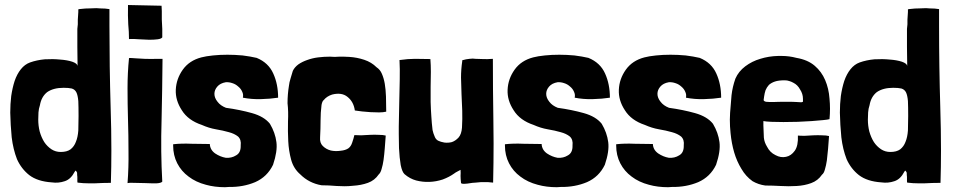

<svg xmlns="http://www.w3.org/2000/svg" viewBox="-20 -741 3860 777"><path d="M294.9 -661.1Q294.9 -651.4 294.9 -642.6Q293.9 -633.8 293 -624Q293 -615.2 293 -597.7Q293 -580.1 293 -550.8Q293 -522.5 293.9 -474.6Q292 -484.4 272.5 -491.2Q252 -498 222.7 -500Q194.3 -502.9 161.1 -501Q128.9 -498 101.6 -488.3Q80.1 -480.5 64.5 -460.9Q48.8 -441.4 39.1 -413.1Q30.3 -385.7 25.4 -352.5Q21.5 -320.3 21.5 -285.2Q22.5 -235.4 27.3 -185.5Q33.2 -136.7 48.8 -96.7Q66.4 -57.6 98.6 -32.2Q131.8 -6.8 189.5 -2.9Q216.8 1 242.2 -7.8Q266.6 -15.6 282.2 -45.9Q285.2 -51.8 287.1 -49.8Q290 -46.9 292 -42Q292 -31.2 293 -25.4Q293 -18.6 293 -8.8Q293 -3.9 293.9 -2Q316.4 1 341.8 1Q350.6 1 361.3 1Q398.4 -1 428.7 -1Q430.7 -64.5 430.7 -131.8Q430.7 -216.8 427.7 -307.6Q422.9 -470.7 422.9 -637.7Q422.9 -660.2 422.9 -704.1Q407.2 -707 384.8 -707Q377.9 -708 370.1 -708Q356.4 -708 342.8 -707Q324.2 -707 310.5 -705.1Q296.9 -704.1 296.9 -703.1Q296.9 -699.2 296.9 -692.4Q295.9 -671.9 294.9 -661.1ZM170.9 -368.2Q196.3 -385.7 237.3 -385.7Q257.8 -385.7 270.5 -382.8Q283.2 -378.9 289.1 -367.2Q294.9 -355.5 296.9 -332Q297.9 -309.6 297.9 -271.5Q297.9 -239.3 296.9 -212.9Q294.9 -185.5 287.1 -167Q280.3 -148.4 265.6 -136.7Q251 -126 225.6 -126Q205.1 -126 188.5 -136.7Q170.9 -148.4 159.2 -166Q147.5 -184.6 140.6 -209Q134.8 -232.4 134.8 -256.8Q134.8 -271.5 135.7 -286.1Q136.7 -300.8 141.6 -315.4Q147.5 -349.6 170.9 -368.2Z M565.4 -502.9Q543 -503.9 530.3 -504.9Q524.4 -504.9 515.6 -505.9Q505.9 -506.8 502 -505.9Q502 -505.9 502 -504.9Q496.1 -446.3 496.1 -383.8Q496.1 -321.3 498 -256.8Q500 -193.4 500 -127.9Q501 -63.5 496.1 0Q502.9 -2 523.4 -1Q544.9 0 568.4 0Q584 1 597.7 1Q605.5 1 612.3 1Q631.8 0 636.7 -5.9Q629.9 -127 633.8 -252.9Q636.7 -378.9 637.7 -500Q637.7 -501 637.7 -502.9Q633.8 -502.9 621.1 -502.9Q588.9 -502 565.4 -502.9ZM499 -642.6Q502 -612.3 502 -583Q520.5 -584 543 -582Q564.5 -581.1 584 -580.1Q603.5 -580.1 618.2 -582Q632.8 -584 636.7 -589.8Q636.7 -605.5 636.7 -624Q635.7 -643.6 634.8 -662.1Q634.8 -680.7 634.8 -696.3Q633.8 -711.9 633.8 -717.8Q588.9 -718.8 498 -720.7Q497.1 -674.8 499 -642.6Z M1085.9 -443.4Q1066.4 -487.3 1018.6 -506.8Q993.2 -512.7 961.9 -516.6Q930.7 -519.5 900.4 -519.5Q869.1 -519.5 841.8 -516.6Q813.5 -513.7 794.9 -508.8Q746.1 -496.1 719.7 -459Q693.4 -421.9 691.4 -377.9Q689.5 -335 715.8 -294.9Q741.2 -253.9 796.9 -235.4Q825.2 -222.7 853.5 -217.8Q882.8 -212.9 906.2 -206.1Q928.7 -200.2 943.4 -188.5Q957 -175.8 954.1 -152.3Q955.1 -123 935.5 -112.3Q917 -100.6 893.6 -102.5Q871.1 -106.4 850.6 -120.1Q830.1 -134.8 829.1 -158.2Q797.9 -158.2 755.9 -159.2Q713.9 -161.1 680.7 -157.2Q680.7 -156.2 680.7 -155.3Q680.7 -154.3 680.7 -152.3Q680.7 -112.3 697.3 -80.1Q713.9 -47.9 743.2 -26.4Q772.5 -3.9 813.5 6.8Q848.6 16.6 890.6 16.6Q898.4 16.6 906.2 15.6Q963.9 16.6 1012.7 -3.9Q1061.5 -25.4 1085 -74.2Q1103.5 -128.9 1098.6 -166Q1093.8 -204.1 1072.3 -240.2Q1048.8 -269.5 1000 -283.2Q951.2 -296.9 894.5 -304.7Q872.1 -313.5 860.4 -329.1Q847.7 -344.7 847.7 -361.3Q847.7 -377 859.4 -390.6Q871.1 -404.3 893.6 -408.2Q907.2 -409.2 920.9 -404.3Q933.6 -400.4 944.3 -390.6Q955.1 -381.8 960 -370.1Q965.8 -358.4 962.9 -345.7Q997.1 -338.9 1035.2 -339.8Q1074.2 -340.8 1105.5 -345.7Q1105.5 -400.4 1085.9 -443.4Z M1512.7 -195.3Q1496.1 -196.3 1477.5 -195.3Q1458 -194.3 1441.4 -193.4Q1423.8 -193.4 1414.1 -194.3Q1411.1 -180.7 1405.3 -164.1Q1400.4 -148.4 1389.6 -140.6Q1377.9 -132.8 1358.4 -130.9Q1337.9 -127.9 1319.3 -131.8Q1299.8 -136.7 1286.1 -150.4Q1273.4 -163.1 1275.4 -185.5Q1277.3 -220.7 1277.3 -252.9Q1277.3 -285.2 1281.2 -316.4Q1284.2 -332 1290 -335.9Q1302.7 -351.6 1324.2 -358.4Q1363.3 -368.2 1386.7 -348.6Q1411.1 -329.1 1416 -293.9Q1428.7 -292 1445.3 -290Q1461.9 -288.1 1479.5 -287.1Q1497.1 -286.1 1513.7 -286.1Q1530.3 -286.1 1543 -289.1Q1542 -322.3 1542 -350.6Q1541 -378.9 1537.1 -402.3Q1533.2 -424.8 1525.4 -442.4Q1518.6 -459 1503.9 -468.8Q1483.4 -489.3 1454.1 -499Q1424.8 -508.8 1393.6 -510.7Q1380.9 -511.7 1370.1 -511.7Q1361.3 -511.7 1353.5 -511.7Q1335 -509.8 1315.4 -511.7Q1291 -511.7 1267.6 -508.8Q1244.1 -505.9 1222.7 -498Q1203.1 -491.2 1187.5 -480.5Q1171.9 -468.8 1165 -454.1Q1162.1 -444.3 1156.2 -424.8Q1150.4 -406.2 1149.4 -394.5Q1143.6 -359.4 1143.6 -323.2Q1147.5 -290 1145.5 -250Q1144.5 -210 1146.5 -169.9Q1148.4 -130.9 1158.2 -94.7Q1168 -58.6 1195.3 -35.2Q1230.5 0 1281.2 8.8Q1309.6 8.8 1342.8 11.7Q1358.4 12.7 1374 12.7Q1391.6 12.7 1409.2 10.7Q1441.4 8.8 1468.8 -1Q1496.1 -10.7 1512.7 -35.2Q1520.5 -42 1524.4 -57.6Q1529.3 -73.2 1532.2 -93.8Q1535.2 -116.2 1537.1 -140.6Q1539.1 -166 1541 -192.4Q1530.3 -195.3 1512.7 -195.3Z M1843.8 -29.3Q1843.8 -17.6 1845.7 -1Q1845.7 2 1853.5 2.9Q1856.4 2.9 1859.4 2.9Q1865.2 2.9 1871.1 2Q1881.8 1 1891.6 -1Q1901.4 -2 1905.3 -2Q1918 -2.9 1925.8 -3.9Q1933.6 -3.9 1940.4 -3.9Q1947.3 -3.9 1955.1 -3.9Q1963.9 -2.9 1975.6 -2Q1977.5 -83 1977.5 -161.1Q1977.5 -210 1976.6 -256.8Q1974.6 -379.9 1974.6 -502.9Q1950.2 -501 1934.6 -502Q1918.9 -502.9 1905.3 -502.9Q1898.4 -503.9 1892.6 -503.9Q1885.7 -503.9 1879.9 -502.9Q1867.2 -502 1850.6 -497.1Q1850.6 -496.1 1850.6 -493.2Q1845.7 -460 1845.7 -426.8Q1846.7 -393.6 1847.7 -360.4Q1849.6 -327.1 1850.6 -293Q1851.6 -258.8 1849.6 -224.6Q1847.7 -198.2 1835.9 -184.6Q1823.2 -170.9 1808.6 -166Q1793.9 -162.1 1778.3 -164.1Q1762.7 -167 1754.9 -170.9Q1753.9 -171.9 1752.9 -171.9Q1752 -171.9 1751 -172.9Q1742.2 -178.7 1738.3 -190.4Q1733.4 -201.2 1730.5 -214.8Q1728.5 -228.5 1727.5 -243.2Q1726.6 -257.8 1725.6 -269.5Q1723.6 -296.9 1722.7 -328.1Q1722.7 -359.4 1722.7 -389.6Q1723.6 -420.9 1723.6 -450.2Q1723.6 -478.5 1721.7 -502Q1686.5 -502 1659.2 -502.9Q1631.8 -502.9 1596.7 -498Q1598.6 -463.9 1597.7 -418.9Q1596.7 -374 1595.7 -325.2Q1594.7 -277.3 1593.8 -229.5Q1593.8 -213.9 1593.8 -198.2Q1593.8 -168.9 1594.7 -141.6Q1596.7 -101.6 1601.6 -73.2Q1607.4 -44.9 1617.2 -36.1Q1638.7 -17.6 1664.1 -10.7Q1690.4 -3.9 1717.8 -4.9Q1745.1 -5.9 1771.5 -14.6Q1797.9 -24.4 1818.4 -39.1Q1823.2 -43 1831.1 -46.9Q1838.9 -50.8 1843.8 -53.7Q1844.7 -40 1843.8 -29.3Z M2428.7 -443.4Q2409.2 -487.3 2361.3 -506.8Q2335.9 -512.7 2304.7 -516.6Q2273.4 -519.5 2243.2 -519.5Q2211.9 -519.5 2184.6 -516.6Q2156.2 -513.7 2137.7 -508.8Q2088.9 -496.1 2062.5 -459Q2036.1 -421.9 2034.2 -377.9Q2032.2 -335 2058.6 -294.9Q2084 -253.9 2139.6 -235.4Q2168 -222.7 2196.3 -217.8Q2225.6 -212.9 2249 -206.1Q2271.5 -200.2 2286.1 -188.5Q2299.8 -175.8 2296.9 -152.3Q2297.9 -123 2278.3 -112.3Q2259.8 -100.6 2236.3 -102.5Q2213.9 -106.4 2193.4 -120.1Q2172.9 -134.8 2171.9 -158.2Q2140.6 -158.2 2098.6 -159.2Q2056.6 -161.1 2023.4 -157.2Q2023.4 -156.2 2023.4 -155.3Q2023.4 -154.3 2023.4 -152.3Q2023.4 -112.3 2040 -80.1Q2056.6 -47.9 2085.9 -26.4Q2115.2 -3.9 2156.2 6.8Q2191.4 16.6 2233.4 16.6Q2241.2 16.6 2249 15.6Q2306.6 16.6 2355.5 -3.9Q2404.3 -25.4 2427.7 -74.2Q2446.3 -128.9 2441.4 -166Q2436.5 -204.1 2415 -240.2Q2391.6 -269.5 2342.8 -283.2Q2293.9 -296.9 2237.3 -304.7Q2214.8 -313.5 2203.1 -329.1Q2190.4 -344.7 2190.4 -361.3Q2190.4 -377 2202.1 -390.6Q2213.9 -404.3 2236.3 -408.2Q2250 -409.2 2263.7 -404.3Q2276.4 -400.4 2287.1 -390.6Q2297.9 -381.8 2302.7 -370.1Q2308.6 -358.4 2305.7 -345.7Q2339.8 -338.9 2377.9 -339.8Q2417 -340.8 2448.2 -345.7Q2448.2 -400.4 2428.7 -443.4Z M2878.9 -443.4Q2859.4 -487.3 2811.5 -506.8Q2786.1 -512.7 2754.9 -516.6Q2723.6 -519.5 2693.4 -519.5Q2662.1 -519.5 2634.8 -516.6Q2606.4 -513.7 2587.9 -508.8Q2539.1 -496.1 2512.7 -459Q2486.3 -421.9 2484.4 -377.9Q2482.4 -335 2508.8 -294.9Q2534.2 -253.9 2589.8 -235.4Q2618.2 -222.7 2646.5 -217.8Q2675.8 -212.9 2699.2 -206.1Q2721.7 -200.2 2736.3 -188.5Q2750 -175.8 2747.1 -152.3Q2748 -123 2728.5 -112.3Q2710 -100.6 2686.5 -102.5Q2664.1 -106.4 2643.6 -120.1Q2623 -134.8 2622.1 -158.2Q2590.8 -158.2 2548.8 -159.2Q2506.8 -161.1 2473.6 -157.2Q2473.6 -156.2 2473.6 -155.3Q2473.6 -154.3 2473.6 -152.3Q2473.6 -112.3 2490.2 -80.1Q2506.8 -47.9 2536.1 -26.4Q2565.4 -3.9 2606.4 6.8Q2641.6 16.6 2683.6 16.6Q2691.4 16.6 2699.2 15.6Q2756.8 16.6 2805.7 -3.9Q2854.5 -25.4 2877.9 -74.2Q2896.5 -128.9 2891.6 -166Q2886.7 -204.1 2865.2 -240.2Q2841.8 -269.5 2793 -283.2Q2744.1 -296.9 2687.5 -304.7Q2665 -313.5 2653.3 -329.1Q2640.6 -344.7 2640.6 -361.3Q2640.6 -377 2652.3 -390.6Q2664.1 -404.3 2686.5 -408.2Q2700.2 -409.2 2713.9 -404.3Q2726.6 -400.4 2737.3 -390.6Q2748 -381.8 2752.9 -370.1Q2758.8 -358.4 2755.9 -345.7Q2790 -338.9 2828.1 -339.8Q2867.2 -340.8 2898.4 -345.7Q2898.4 -400.4 2878.9 -443.4Z M3101.6 -248Q3123 -247.1 3150.4 -247.1Q3177.7 -247.1 3208 -248Q3238.3 -249 3264.6 -251Q3291 -252.9 3310.5 -254.9Q3330.1 -256.8 3336.9 -258.8Q3338.9 -280.3 3338.9 -300.8Q3338.9 -321.3 3336.9 -341.8Q3334 -382.8 3319.3 -417Q3304.7 -451.2 3277.3 -474.6Q3249 -499 3203.1 -506.8Q3173.8 -514.6 3143.6 -514.6Q3140.6 -514.6 3136.7 -514.6Q3132.8 -514.6 3128.9 -514.6Q3090.8 -513.7 3056.6 -502.9Q3023.4 -493.2 2996.1 -472.7Q2968.8 -452.1 2956.1 -422.9Q2944.3 -389.6 2940.4 -355.5Q2937.5 -321.3 2934.6 -284.2Q2933.6 -270.5 2933.6 -256.8Q2933.6 -229.5 2936.5 -202.1Q2940.4 -161.1 2951.2 -124Q2961.9 -87.9 2980.5 -57.6Q2998 -27.3 3025.4 -7.8Q3048.8 5.9 3077.1 9.8Q3105.5 9.8 3138.7 11.7Q3155.3 12.7 3171.9 12.7Q3188.5 12.7 3204.1 11.7Q3236.3 9.8 3262.7 0Q3290 -9.8 3306.6 -34.2Q3314.5 -40 3318.4 -55.7Q3323.2 -71.3 3326.2 -91.8Q3329.1 -114.3 3331.1 -138.7Q3333 -164.1 3335 -190.4Q3324.2 -193.4 3306.6 -193.4Q3290 -194.3 3271.5 -193.4Q3252.9 -192.4 3236.3 -191.4Q3218.8 -191.4 3209 -192.4Q3210.9 -151.4 3196.3 -130.9Q3181.6 -110.4 3161.1 -106.4Q3139.6 -101.6 3118.2 -113.3Q3095.7 -124 3084 -147.5Q3073.2 -165 3071.3 -183.6Q3070.3 -203.1 3069.3 -233.4Q3069.3 -239.3 3069.3 -251Q3079.1 -249 3101.6 -248ZM3217.8 -378.9Q3229.5 -361.3 3229.5 -340.8Q3229.5 -333 3229.5 -330.1Q3229.5 -328.1 3222.7 -327.1Q3217.8 -327.1 3205.1 -328.1Q3192.4 -329.1 3166 -329.1Q3127.9 -329.1 3108.4 -328.1Q3088.9 -328.1 3080.1 -329.1Q3071.3 -331.1 3070.3 -335.9Q3070.3 -339.8 3072.3 -350.6Q3074.2 -364.3 3078.1 -376Q3083 -387.7 3091.8 -397.5Q3101.6 -406.2 3116.2 -411.1Q3130.9 -416 3155.3 -416Q3166 -416 3173.8 -413.1Q3181.6 -411.1 3190.4 -406.2Q3208 -397.5 3217.8 -378.9Z M3652.3 -661.1Q3652.3 -651.4 3652.3 -642.6Q3651.4 -633.8 3650.4 -624Q3650.4 -615.2 3650.4 -597.7Q3650.4 -580.1 3650.4 -550.8Q3650.4 -522.5 3651.4 -474.6Q3649.4 -484.4 3629.9 -491.2Q3609.4 -498 3580.1 -500Q3551.8 -502.9 3518.6 -501Q3486.3 -498 3459 -488.3Q3437.5 -480.5 3421.9 -460.9Q3406.2 -441.4 3396.5 -413.1Q3387.7 -385.7 3382.8 -352.5Q3378.9 -320.3 3378.9 -285.2Q3379.9 -235.4 3384.8 -185.5Q3390.6 -136.7 3406.2 -96.7Q3423.8 -57.6 3456.1 -32.2Q3489.3 -6.8 3546.9 -2.9Q3574.2 1 3599.6 -7.8Q3624 -15.6 3639.6 -45.9Q3642.6 -51.8 3644.5 -49.8Q3647.5 -46.9 3649.4 -42Q3649.4 -31.2 3650.4 -25.4Q3650.4 -18.6 3650.4 -8.8Q3650.4 -3.9 3651.4 -2Q3673.8 1 3699.2 1Q3708 1 3718.8 1Q3755.9 -1 3786.1 -1Q3788.1 -64.5 3788.1 -131.8Q3788.1 -216.8 3785.2 -307.6Q3780.3 -470.7 3780.3 -637.7Q3780.3 -660.2 3780.3 -704.1Q3764.6 -707 3742.2 -707Q3735.4 -708 3727.5 -708Q3713.9 -708 3700.2 -707Q3681.6 -707 3668 -705.1Q3654.3 -704.1 3654.3 -703.1Q3654.3 -699.2 3654.3 -692.4Q3653.3 -671.9 3652.3 -661.1ZM3528.3 -368.2Q3553.7 -385.7 3594.7 -385.7Q3615.2 -385.7 3627.9 -382.8Q3640.6 -378.9 3646.5 -367.2Q3652.3 -355.5 3654.3 -332Q3655.3 -309.6 3655.3 -271.5Q3655.3 -239.3 3654.3 -212.9Q3652.3 -185.5 3644.5 -167Q3637.7 -148.4 3623 -136.7Q3608.4 -126 3583 -126Q3562.5 -126 3545.9 -136.7Q3528.3 -148.4 3516.6 -166Q3504.9 -184.6 3498 -209Q3492.2 -232.4 3492.2 -256.8Q3492.2 -271.5 3493.2 -286.1Q3494.1 -300.8 3499 -315.4Q3504.9 -349.6 3528.3 -368.2Z"/></svg>

Font: Londrina Solid
Style: NNS
Weight: 400
Designer: Marcelo Magalhaes
Version: Version 1.002